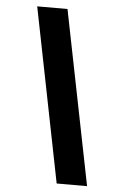

<svg xmlns="http://www.w3.org/2000/svg" viewBox="-55 -749 523 848"><g transform="rotate(5 207.0 -325.0)"><path d="M75.2 -710.9H209.5L363.8 61H229Z"/></g></svg>

Font: RobotoDraft
Style: Bold Italic
Weight: 700
Italic angle: -12°
Version: Version 2.001150; 2014